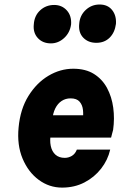

<svg xmlns="http://www.w3.org/2000/svg" viewBox="-20 -815 535 852"><path d="M255.5 17.5Q198.5 17.5 152 -16.8Q105.5 -51 80.2 -111.2Q55 -171.5 62.5 -249Q70 -331 106.2 -389.2Q142.5 -447.5 195 -478.8Q247.5 -510 305 -510Q360 -510 397 -486.8Q434 -463.5 455 -424.5Q476 -385.5 482.5 -337.2Q489 -289 482 -239Q479.5 -228.5 477.2 -221Q475 -213.5 473 -204.5H181.5L206 -225.5Q200 -192.5 205.2 -167.5Q210.5 -142.5 226.2 -128.5Q242 -114.5 267.5 -114.5Q284 -114.5 298.8 -123.2Q313.5 -132 321 -151H469Q458.5 -105 428.8 -66.8Q399 -28.5 354.8 -5.5Q310.5 17.5 255.5 17.5ZM212 -282 191 -303.5H371.5L347 -282Q350.5 -304.5 348.2 -326.8Q346 -349 333.2 -363.8Q320.5 -378.5 293 -378.5Q271 -378.5 253.5 -367Q236 -355.5 225.2 -333.8Q214.5 -312 212 -282ZM206 -622.5Q169.5 -622.5 147.8 -646.2Q126 -670 130 -707Q132.5 -745.5 158.2 -769.2Q184 -793 220.5 -793Q254.5 -793 276.2 -769.2Q298 -745.5 295.5 -707Q290.5 -670 264.5 -646.2Q238.5 -622.5 206 -622.5ZM407.5 -625Q371.5 -625 349.5 -647.8Q327.5 -670.5 331.5 -709Q334 -746 360 -770.5Q386 -795 422 -795Q458 -795 477.5 -770.5Q497 -746 494.5 -709Q489.5 -670.5 466.5 -647.8Q443.5 -625 407.5 -625Z"/></svg>

Font: Karla ExtraBold
Style: Italic
Weight: 800
Italic angle: -8°
Designer: Jonathan Pinhorn
Version: Version 2.004;gftools[0.9.33]